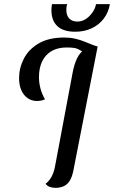

<svg xmlns="http://www.w3.org/2000/svg" viewBox="-20 -884 550 926"><path d="M247 22Q232 22 219 17Q206 12 200 2Q211 -6 220 -18Q229 -30 236 -47.5Q243 -65 247 -90L330 -532Q338 -575 352 -603.5Q366 -632 389.5 -646Q413 -660 451 -660L334 -62Q328 -31 316.5 -12.5Q305 6 287.5 14Q270 22 247 22ZM158 -397Q133 -397 113.5 -410.5Q94 -424 83 -448.5Q72 -473 72 -507Q72 -556 95 -601Q118 -646 166.5 -674.5Q215 -703 290 -703Q318 -703 342 -697.5Q366 -692 386 -684Q406 -676 422 -669.5Q438 -663 450 -660L376 -635L375 -637Q372 -639 357 -647Q342 -655 302 -655Q238 -655 203 -617Q168 -579 168 -511Q168 -483 175.5 -456Q183 -429 197 -405Q188 -401 178.5 -399Q169 -397 158 -397ZM343 -731Q285 -731 256.5 -758Q228 -785 228 -835Q228 -849 231 -864H304Q301 -854 300.5 -848Q300 -842 300 -837Q300 -818 306.5 -805.5Q313 -793 325 -786.5Q337 -780 353 -780Q376 -780 395 -793Q414 -806 427 -825.5Q440 -845 443 -864H510Q503 -823 479.5 -793Q456 -763 421 -747Q386 -731 343 -731Z"/></svg>

Font: Sansita Swashed Light
Style: Regular
Weight: 300
Designer: Pablo Cosgaya
Foundry: Omnibus-Type
Version: Version 1.003